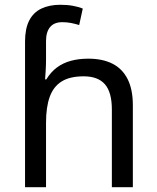

<svg xmlns="http://www.w3.org/2000/svg" viewBox="-20 -785 657 805"><path d="M85 -611Q85 -665 102.5 -699Q120 -733 153.5 -749Q187 -765 233 -765Q262 -765 286.5 -760.5Q311 -756 327 -749L312 -680Q296 -685 278.5 -688.5Q261 -692 241 -692Q207 -692 190 -671.5Q173 -651 173 -613V-535Q173 -513 171.5 -488Q170 -463 169 -452H174Q193 -483 218.5 -502Q244 -521 277 -530Q310 -539 350 -539Q410 -539 451.5 -518Q493 -497 515 -453.5Q537 -410 537 -343V0H449V-326Q449 -398 420 -431.5Q391 -465 331 -465Q273 -465 238.5 -443.5Q204 -422 188.5 -379Q173 -336 173 -271V0H85Z"/></svg>

Font: usinhala15
Style: Book
Weight: 400
Designer: Jelle Bosma - Monotype Design Team
Foundry: Monotype Imaging Inc.
Version: Version 2.003